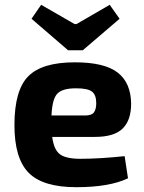

<svg xmlns="http://www.w3.org/2000/svg" viewBox="-20 -766 600 798"><path d="M263 -557 111 -688 151 -746 290 -666H298L436 -746L477 -688L324 -557ZM375 -197H197Q204 -143 229.5 -124.5Q255 -106 314 -106Q393 -106 498 -117L512 -25Q435 12 297 12Q158 12 99 -48Q40 -108 40 -246Q40 -391 97.5 -449Q155 -507 291 -507Q414 -507 469 -464.5Q524 -422 525 -335Q525 -266 489.5 -231.5Q454 -197 375 -197ZM194 -286H334Q361 -286 370.5 -299Q380 -312 380 -337Q380 -372 362 -385.5Q344 -399 296 -399Q239 -399 218 -376.5Q197 -354 194 -286Z"/></svg>

Font: Exo 2.0
Style: Bold
Weight: 700
Designer: Natanael Gama
Version: Version 1.001;PS 001.001;hotconv 1.0.70;makeotf.lib2.5.58329